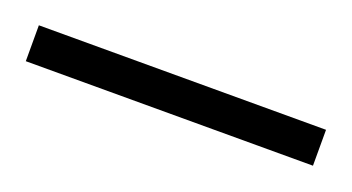

<svg xmlns="http://www.w3.org/2000/svg" viewBox="-23 48 350 191"><g transform="rotate(20 152.0 143.0)"><path d="M0 162V124H304V162Z"/></g></svg>

Font: Saira Condensed ExtraLight
Style: Regular
Weight: 250
Width: 3
Designer: Hector Gatti with collaboration of the Omnibus-Type team
Foundry: Omnibus-Type
Version: Version 1.101